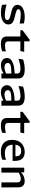

<svg xmlns="http://www.w3.org/2000/svg" viewBox="1822 -2506 696 4380"><g transform="rotate(90 2170.0 -316.0)"><path d="M367.5 -532C220 -532 90.5 -480.5 90.5 -366C90.5 -287.5 152.5 -251.5 251 -226.5C367.5 -196.5 437 -187 437 -134C437 -117.5 430.5 -105 419.5 -97C401 -84.5 371.5 -78 328.5 -78C250.5 -78 159.5 -96.5 83 -118L91.5 -12.5C137 -0.5 195 10.5 266 10.5C444.5 10.5 538 -60 538 -162C538 -258 457 -283 347.5 -309C238 -334.5 189 -352 189 -388C189 -401 194.5 -411.5 206.5 -420C225 -433.5 258.5 -441 312 -441C380.5 -441 444 -431.5 518 -417L514 -513C470.5 -525 423 -532 367.5 -532Z M670.5 -432.5H811.5V-134C811.5 -28.5 864 11.5 985 11.5C1052 11.5 1105 -1 1146.5 -15L1156 -101C1122 -93 1069 -82 1022.5 -82C944 -82 924.5 -107 924.5 -154.5V-432.5H1144L1162.5 -520H922.5V-643.5H886L670.5 -483Z M1770 0V-383C1770 -485.5 1705.5 -532 1564 -532C1483 -532 1402.5 -516 1337.5 -495.5L1322 -389C1411 -421 1491 -435 1557 -435C1614 -435 1657 -416 1657 -361V-302.5C1519 -298 1303.5 -270 1303.5 -127.5C1303.5 -48.5 1361.5 11.5 1466.5 11.5C1515.5 11.5 1583 -2.5 1648 -44H1657V0ZM1417 -147C1417 -176.5 1430 -199 1476 -212C1526.5 -226 1605 -226.5 1657 -225.5V-106.5C1608.5 -83.5 1555.5 -70 1515.5 -70C1455 -70 1417 -100.5 1417 -147Z M2390 0V-383C2390 -485.5 2325.5 -532 2184 -532C2103 -532 2022.5 -516 1957.5 -495.5L1942 -389C2031 -421 2111 -435 2177 -435C2234 -435 2277 -416 2277 -361V-302.5C2139 -298 1923.5 -270 1923.5 -127.5C1923.5 -48.5 1981.5 11.5 2086.5 11.5C2135.5 11.5 2203 -2.5 2268 -44H2277V0ZM2037 -147C2037 -176.5 2050 -199 2096 -212C2146.5 -226 2225 -226.5 2277 -225.5V-106.5C2228.5 -83.5 2175.5 -70 2135.5 -70C2075 -70 2037 -100.5 2037 -147Z M2530.5 -432.5H2671.5V-134C2671.5 -28.5 2724 11.5 2845 11.5C2912 11.5 2965 -1 3006.5 -15L3016 -101C2982 -93 2929 -82 2882.5 -82C2804 -82 2784.5 -107 2784.5 -154.5V-432.5H3004L3022.5 -520H2782.5V-643.5H2746L2530.5 -483Z M3334.5 -426.5C3351.5 -439.5 3379.5 -450.5 3423 -450.5C3504.5 -450.5 3544.5 -413 3544.5 -334.5C3544.5 -329.5 3544.5 -324.5 3544 -320H3282C3289 -381.5 3315 -412 3334.5 -426.5ZM3170.5 -246C3170.5 -79.5 3265.5 12 3445 12C3521 12 3582.5 -4.5 3623 -19.5L3627 -104.5C3588 -91 3535.5 -79 3476 -79C3329 -79 3287.5 -153.5 3281 -255H3649.5V-318.5C3649.5 -441 3593.5 -532 3448 -532C3306.5 -532 3170.5 -445 3170.5 -246Z M4255.5 0 4253.5 -395.5C4253 -480 4201.5 -531.5 4108.5 -531.5C4035 -531.5 3964 -500 3917 -452H3911.5V-520.5H3804.5V0H3917.5V-394C3961.5 -423 4009.5 -442.5 4058.5 -442.5C4109 -442.5 4141 -422 4141 -361V0Z"/></g></svg>

Font: Monaspace Argon Medium
Style: Regular
Weight: 500
Designer: Riley Cran & the Lettermatic Team
Foundry: Lettermatic
Version: Version 1.000 (Monaspace Argon)